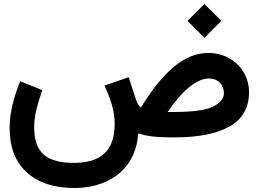

<svg xmlns="http://www.w3.org/2000/svg" viewBox="-20 -689 1297 963"><path d="M920.4 -584.5 1005.4 -668.9 1090.3 -584.5 1005.4 -499.5ZM192.4 -236.8Q175.3 -190.4 163.3 -141.8Q151.4 -93.3 151.4 -49.3Q151.4 43.5 198.7 85.7Q246.1 127.9 350.6 127.9Q452.6 127.9 503.7 80.8Q554.7 33.7 555.2 -68.4Q555.2 -116.7 540.3 -165.8Q525.4 -214.8 503.9 -259.8L625.5 -301.8L660.6 -193.4Q672.4 -158.2 687 -149.4Q768.1 -283.2 851.3 -353.3Q934.6 -423.3 1024.4 -423.3Q1083 -423.3 1129.2 -397.2Q1175.3 -371.1 1202.1 -326.2Q1229 -281.2 1229 -225.6Q1228.5 -109.9 1131.6 -54.9Q1034.7 0 857.9 0H833Q731.4 0 673.3 -20Q666.5 71.3 622.6 132.1Q578.6 192.9 508.3 223.4Q438 253.9 352.1 253.9Q201.2 253.9 114.7 176Q28.3 98.1 28.3 -46.9Q28.3 -105 43.2 -165Q58.1 -225.1 81.1 -281.7ZM856 -127.4Q990.7 -127.4 1046.9 -153.8Q1103 -180.2 1103 -221.2Q1103 -253.4 1082.5 -274.4Q1062 -295.4 1027.3 -295.4Q983.9 -295.4 931.6 -254.2Q879.4 -212.9 820.8 -127.4Z"/></svg>

Font: Vazir WOL-UI
Style: Bold-WOL-UI
Weight: 700
Designer: Saber Rastikerdar
Foundry: Saber Rastikerdar
Version: Version 30.1.0